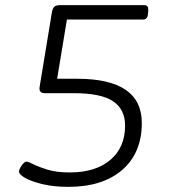

<svg xmlns="http://www.w3.org/2000/svg" viewBox="-20 -720 682 746"><path d="M246 6Q188 6 145 -4.5Q102 -15 78 -28.5Q54 -42 54 -53Q54 -63 64.5 -77.5Q75 -92 82 -92Q90 -92 110.5 -81.5Q131 -71 165.5 -60.5Q200 -50 251 -50Q351 -50 408.5 -98.5Q466 -147 466 -232Q466 -295 419.5 -326.5Q373 -358 265 -358H155Q141 -358 136.5 -364.5Q132 -371 134 -383L182 -674Q185 -689 192 -694.5Q199 -700 212 -700H542Q558 -700 556 -677L555 -667Q554 -644 535 -644H240L202 -414H280Q531 -414 531 -242Q531 -126 455 -60Q379 6 246 6Z"/></svg>

Font: Asap Expanded Expanded Light
Style: Italic
Weight: 300
Width: 7
Italic angle: -6°
Designer: Pablo Cosgaya
Foundry: Omnibus-Type
Version: Version 3.001; ttfautohint (v1.8.4.7-5d5b)